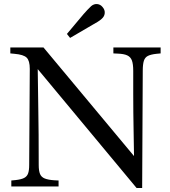

<svg xmlns="http://www.w3.org/2000/svg" viewBox="-20 -939 857 967"><path d="M668 8 170 -591Q171 -538 171.5 -487.5Q172 -437 173 -382Q174 -327 174.5 -260.5Q175 -194 175 -108Q175 -79 181.5 -63Q188 -47 205.5 -40Q223 -33 254 -31L275 -30V0H37V-30L58 -32Q86 -35 101 -42.5Q116 -50 121.5 -65.5Q127 -81 127 -108L130 -592Q130 -633 114.5 -648.5Q99 -664 53 -668L32 -670V-700H199L655 -153Q654 -221 653 -273Q652 -325 651.5 -371.5Q651 -418 651 -468Q651 -518 651 -582Q651 -616 644.5 -634Q638 -652 621 -660Q604 -668 572 -669L551 -670V-700H789V-670L768 -668Q740 -665 725 -657.5Q710 -650 704.5 -632.5Q699 -615 699 -582L696 8ZM333 -748 317 -768 401 -868Q411 -879 420 -889Q429 -899 439 -908Q453 -920 469.5 -918.5Q486 -917 497 -903Q509 -889 507.5 -872.5Q506 -856 492 -844Q482 -835 471 -828.5Q460 -822 446 -814Z"/></svg>

Font: Hedvig Letters Serif 24pt 24pt
Style: Regular
Weight: 400
Version: Version 1.000